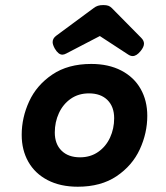

<svg xmlns="http://www.w3.org/2000/svg" viewBox="-20 -708 640 739"><path d="M410.2 -677.2 523.4 -562.5Q534.2 -551.8 534.2 -540Q534.2 -527.3 521 -511.2Q505.4 -492.2 490.7 -492.2Q481.9 -492.2 472.7 -498.5L364.3 -569.3L234.9 -502Q226.6 -497.6 220.2 -497.6Q204.6 -497.6 190.9 -521Q182.6 -536.1 182.6 -545.9Q182.6 -560.5 196.8 -570.8L340.8 -677.2Q348.6 -683.1 356.9 -685.8Q365.2 -688.5 377.4 -688.5Q390.1 -688.5 397.2 -685.8Q404.3 -683.1 410.2 -677.2ZM546.9 -262.2Q546.9 -195.8 518.1 -133.3Q489.3 -70.8 429 -30Q368.7 10.7 279.3 10.7Q212.4 10.7 163.6 -14.6Q114.7 -40 89.1 -85.2Q63.5 -130.4 63.5 -189Q63.5 -255.4 92.3 -317.9Q121.1 -380.4 181.4 -421.1Q241.7 -461.9 331.1 -461.9Q397.9 -461.9 446.8 -436.5Q495.6 -411.1 521.2 -366Q546.9 -320.8 546.9 -262.2ZM190.9 -198.2Q190.9 -153.8 216.8 -128.2Q242.7 -102.5 288.1 -102.5Q328.1 -102.5 357.9 -123.3Q387.7 -144 403.6 -178.5Q419.4 -212.9 419.4 -252.9Q419.4 -297.4 393.6 -323Q367.7 -348.6 322.3 -348.6Q282.2 -348.6 252.4 -327.9Q222.7 -307.1 206.8 -272.7Q190.9 -238.3 190.9 -198.2Z"/></svg>

Font: Courier Prime Sans
Style: Bold Italic
Weight: 700
Italic angle: -10°
Designer: Alan Dague-Greene
Foundry: Quote-Unquote Apps
Version: Version 3.020